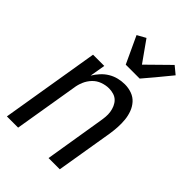

<svg xmlns="http://www.w3.org/2000/svg" viewBox="-228 -863 955 955"><g transform="rotate(45 250.0 -385.5)"><path d="M8 0 94 -520H173L159 -438Q171 -458 187 -475.5Q203 -493 223 -505Q243 -517 265.5 -522.5Q288 -528 310 -528Q336 -528 359.5 -519.5Q383 -511 399 -493Q415 -475 423.5 -452Q432 -429 434.5 -404Q437 -379 435.5 -353Q434 -327 430 -301L380 0H301L352 -312Q355 -329 356.5 -346Q358 -363 355.5 -379.5Q353 -396 346.5 -411Q340 -426 329 -437Q318 -448 302 -453Q286 -458 269 -458Q246 -458 222.5 -449.5Q199 -441 182 -423Q165 -405 155.5 -382.5Q146 -360 143 -337L87 0ZM244 -600 178 -742 223 -767 301 -657 417 -771 457 -738 392 -659 342 -600Z"/></g></svg>

Font: Iosevka Algr
Style: Italic
Weight: 400
Italic angle: -9°
Monospace: yes
Designer: Belleve Invis
Foundry: Belleve Invis
Version: Version 26.0.2; ttfautohint (v1.8.3)